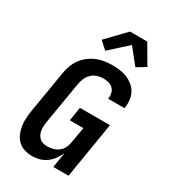

<svg xmlns="http://www.w3.org/2000/svg" viewBox="-235 -1093 1069 1212"><g transform="rotate(30 300.0 -487.0)"><path d="M202 8Q173 8 146 0Q119 -8 99 -26.5Q79 -45 68 -70.5Q57 -96 52.5 -123.5Q48 -151 49.5 -180Q51 -209 56 -238L107 -543Q111 -570 121 -597.5Q131 -625 148.5 -649.5Q166 -674 190 -692.5Q214 -711 241 -722.5Q268 -734 297 -738.5Q326 -743 353 -743Q382 -743 409.5 -739.5Q437 -736 461.5 -726Q486 -716 507 -699.5Q528 -683 540.5 -660.5Q553 -638 557 -610.5Q561 -583 557 -555L555 -546H436L437 -550Q440 -570 435 -589Q430 -608 416.5 -620.5Q403 -633 384 -637.5Q365 -642 345 -642Q323 -642 300.5 -634Q278 -626 261.5 -609Q245 -592 236 -570Q227 -548 224 -526L173 -222Q171 -206 170 -191Q169 -176 171.5 -161Q174 -146 180.5 -133Q187 -120 197.5 -110.5Q208 -101 222.5 -97Q237 -93 253 -93Q273 -93 294.5 -98.5Q316 -104 334 -118Q352 -132 361.5 -152Q371 -172 374 -192L394 -307H295L311 -407H530L463 0H352L370 -111Q359 -86 343 -63.5Q327 -41 304 -24Q281 -7 254.5 0.5Q228 8 202 8ZM269 -799 215 -848 344 -982H470L551 -843L486 -804L397 -915Z"/></g></svg>

Font: Iosevka Extended
Style: Bold Italic
Weight: 700
Width: 7
Italic angle: -9°
Monospace: yes
Designer: Belleve Invis
Foundry: Belleve Invis
Version: Version 32.5.0; ttfautohint (v1.8.4)